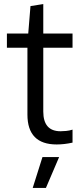

<svg xmlns="http://www.w3.org/2000/svg" viewBox="-20 -705 393 945"><path d="M189 68H271L206 220H141ZM259 6Q115 6 115 -141V-470H14V-540H119L130 -675L193 -685V-540H337V-470H193V-156Q193 -59 278 -59Q290 -59 306 -60.5Q322 -62 337 -67V-3Q296 6 259 6Z"/></svg>

Font: Encode Sans Condensed
Style: Regular
Weight: 400
Designer: Pablo Impallari, Andres Torresi
Foundry: Pablo Impallari, Andres Torresi
Version: Version 1.000; ttfautohint (v1.00) -l 8 -r 50 -G 200 -x 14 -